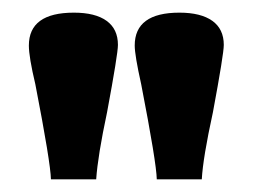

<svg xmlns="http://www.w3.org/2000/svg" viewBox="-20 -743 415 302"><path d="M60.1 -460.9Q59.6 -486.8 35.6 -610.4Q25.4 -653.3 25.4 -671.4Q25.4 -723.1 96.2 -723.1Q129.9 -723.1 147.7 -710.2Q165.5 -697.3 165.5 -672.4Q165.5 -658.2 148.4 -566.4Q133.8 -498 131.3 -460.9ZM226.6 -460.9Q226.1 -486.8 202.1 -610.4Q191.9 -656.2 191.9 -671.4Q191.9 -723.1 262.2 -723.1Q295.9 -723.1 314 -710.2Q332 -697.3 332 -672.4Q332 -658.2 314.9 -566.4Q299.3 -495.1 297.4 -460.9Z"/></svg>

Font: Elstob 10pt
Style: Bold
Weight: 700
Designer: Peter S. Baker
Version: Version 1.015